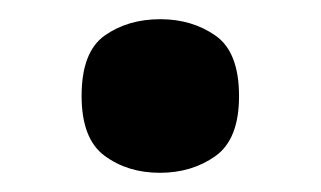

<svg xmlns="http://www.w3.org/2000/svg" viewBox="-20 -172 334 200"><path d="M146.5 8Q113 8 89 -9.7Q65 -27.3 65 -72.1Q65 -118 89.1 -135Q113.2 -152 147 -152Q180 -152 204.5 -134.9Q229 -117.8 229 -71.8Q229 -27 204.5 -9.5Q180 8 146.5 8Z"/></svg>

Font: Noto Serif Armenian
Style: Regular
Weight: 400
Designer: Monotype Design Team
Foundry: Monotype Imaging Inc.
Version: Version 2.007